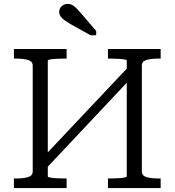

<svg xmlns="http://www.w3.org/2000/svg" viewBox="-20 -960 891 980"><path d="M185 -141 632 -615 666 -579 220 -105ZM51 0V-49H62Q99 -49 123 -56Q147 -63 147 -85V-625Q147 -647 123 -654Q99 -661 62 -661H51V-710H320V-661H311Q292 -661 272 -660Q252 -659 238 -657Q224 -655 224 -651V-59Q224 -56 238 -53.5Q252 -51 272 -50Q292 -49 311 -49H320V0ZM531 0V-49H540Q559 -49 579 -50Q599 -51 613 -53.5Q627 -56 627 -59V-651Q627 -655 613 -657Q599 -659 579 -660Q559 -661 540 -661H531V-710H800V-661H789Q752 -661 728 -654Q704 -647 704 -625V-85Q704 -63 728 -56Q752 -49 789 -49H800V0ZM391 -895Q380 -908 370 -918Q360 -928 349.5 -934Q339 -940 325 -940Q306 -940 294 -927.5Q282 -915 282 -900Q282 -888 289 -877Q296 -866 309 -857Q322 -848 338 -838L442 -780H471V-802Z"/></svg>

Font: Roboto Serif Light
Style: Regular
Weight: 300
Designer: Greg Gazdowicz
Foundry: Commercial Type
Version: Version 1.008